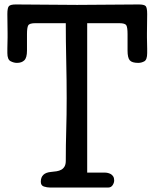

<svg xmlns="http://www.w3.org/2000/svg" viewBox="-20 -841 693 861"><path d="M138 -737Q112 -737 106.5 -727Q101 -717 101 -688V-614Q101 -582 89 -570.5Q77 -559 56 -559Q42 -559 27.5 -566.5Q13 -574 13 -603Q13 -611 13 -623Q13 -635 13.5 -647.5Q14 -660 14 -672.5Q14 -685 14 -693Q14 -709 13.5 -735Q13 -761 13 -778Q13 -807 20.5 -814Q28 -821 51 -821Q88 -821 121.5 -820.5Q155 -820 188.5 -820Q222 -820 255.5 -819.5Q289 -819 326 -819Q400 -819 464 -820Q528 -821 602 -821Q626 -821 633 -814Q640 -807 640 -778Q640 -761 639.5 -735Q639 -709 639 -693Q639 -685 639 -672.5Q639 -660 639.5 -647.5Q640 -635 640 -623Q640 -611 640 -603Q640 -573 627 -566Q614 -559 600 -559Q572 -559 562 -570.5Q552 -582 552 -614V-688Q552 -718 546.5 -727.5Q541 -737 515 -737H371V-67H450Q456 -67 463 -65.5Q470 -64 476.5 -60.5Q483 -57 487.5 -50Q492 -43 492 -32Q492 -21 485 -10.5Q478 0 465 0H205Q191 0 177 -4.5Q163 -9 163 -26Q163 -66 209 -70Q222 -71 234 -73Q246 -75 255 -80Q264 -85 269.5 -94.5Q275 -104 275 -120Q275 -157 275.5 -190.5Q276 -224 277 -258Q278 -292 278.5 -327Q279 -362 279 -401Q279 -439 278.5 -482Q278 -525 277 -569Q276 -613 275.5 -656Q275 -699 275 -737Z"/></svg>

Font: Life Savers ExtraBold
Style: Regular
Weight: 800
Designer: Pablo Impallari, Rodrigo Fuenzalida, Brenda Gallo
Foundry: Pablo Impallari, Rodrigo Fuenzalida, Brenda Gallo
Version: Version 3.001; ttfautohint (v0.95) -l 8 -r 50 -G 200 -x 14 -